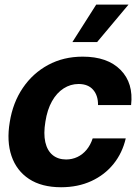

<svg xmlns="http://www.w3.org/2000/svg" viewBox="-20 -797 594 828"><path d="M243.4 10.5Q159.4 10.4 105.2 -25.3Q51.1 -61 29.6 -124.4Q8.1 -187.7 22.1 -270.7Q35.4 -354.5 78.5 -417.9Q121.5 -481.3 187.7 -517Q253.9 -552.7 336.7 -552.7Q443.5 -552.7 499.9 -495.6Q556.3 -438.5 545.3 -343.8H402.7Q403.4 -384.3 382 -409.4Q360.5 -434.6 319.1 -434.8Q284.1 -434.8 254.4 -415.7Q224.7 -396.7 204.2 -360.4Q183.8 -324.2 175.8 -272.5Q167.1 -220.6 175.4 -184Q183.8 -147.4 206.9 -128.4Q230.1 -109.4 265.2 -109.2Q291.3 -109.4 313.8 -120Q336.2 -130.6 353.2 -150.9Q370.2 -171.3 379.7 -200.2H522.3Q507.8 -137.5 469.6 -90Q431.3 -42.5 373.8 -16.1Q316.2 10.4 243.4 10.5ZM292.2 -615.6 394.9 -777.1H534.2L398.8 -615.6Z"/></svg>

Font: Inter Tight
Style: Italic
Weight: 400
Italic angle: -9.39999°
Designer: Rasmus Andersson
Foundry: rsms
Version: Version 3.002